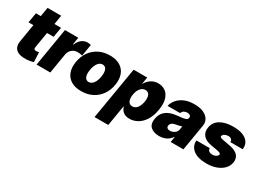

<svg xmlns="http://www.w3.org/2000/svg" viewBox="-38 -1425 3199 2378"><g transform="rotate(30 1561.5 -236.0)"><path d="M409.2 -545.9 384.8 -403.3H290.5L252.9 -175.8Q247.6 -141.1 284.2 -141.6Q293 -141.1 305.4 -143.6Q317.9 -146 324.2 -147.5L330.1 -8.8Q314.9 -4.9 289.8 0.7Q264.6 6.3 231.4 7.8Q128.4 12.7 83.5 -29.5Q38.6 -71.8 54.7 -157.2L95.7 -403.3H25.4L49.8 -545.9H119.1L140.6 -675.8H335.9L314.5 -545.9Z M374 0 464.8 -545.9H655.3L638.7 -441.4H644.5Q668.9 -499.5 705.8 -526.1Q742.7 -552.7 786.1 -552.7Q798.8 -552.7 810.8 -550.8Q822.8 -548.8 835 -545.9L806.6 -377.9Q792.5 -383.3 771.7 -385.5Q751 -387.7 735.4 -387.7Q692.4 -387.7 658.9 -359.4Q625.5 -331.1 617.2 -284.2L570.3 0Z M1014.6 9.8Q925.8 9.8 868.4 -25.6Q811 -61 788.1 -124.3Q765.1 -187.5 779.3 -271.5Q793 -355.5 836.9 -418.7Q880.9 -481.9 950.2 -517.3Q1019.5 -552.7 1108.4 -552.7Q1196.8 -552.7 1254.2 -517.3Q1311.5 -481.9 1334.7 -418.7Q1357.9 -355.5 1343.8 -271.5Q1330.1 -187.5 1285.9 -124.3Q1241.7 -61 1172.6 -25.6Q1103.5 9.8 1014.6 9.8ZM1039.1 -134.8Q1076.7 -134.8 1105 -171.6Q1133.3 -208.5 1143.6 -272.5Q1154.3 -336.9 1138.4 -373.8Q1122.6 -410.6 1084 -410.2Q1045.9 -410.6 1017.8 -373.8Q989.7 -336.9 979.5 -272.5Q968.8 -208.5 984.6 -171.6Q1000.5 -134.8 1039.1 -134.8Z M1320.8 204.1 1446.8 -545.9H1641.1L1625.5 -450.2H1629.4Q1651.9 -492.2 1695.6 -522.5Q1739.3 -552.7 1800.3 -552.7Q1854 -552.7 1897.7 -523.9Q1941.4 -495.1 1961.9 -433.3Q1982.4 -371.6 1966.3 -272.5Q1950.7 -178.2 1910.9 -116.2Q1871.1 -54.2 1817.1 -23.7Q1763.2 6.8 1704.6 6.8Q1647 7.3 1613.3 -20.5Q1579.6 -48.3 1569.8 -89.8H1565.9L1517.1 204.1ZM1657.7 -143.6Q1698.2 -143.6 1725.8 -177.7Q1753.4 -211.9 1764.2 -272.5Q1773.9 -333.5 1757.6 -367.7Q1741.2 -401.9 1700.7 -402.3Q1660.2 -401.9 1631.1 -367.7Q1602.1 -333.5 1592.3 -272.5Q1583 -213.4 1600.1 -178.5Q1617.2 -143.6 1657.7 -143.6Z M2128.4 8.8Q2050.3 8.3 2006.8 -30.5Q1963.4 -69.3 1977.1 -150.4Q1987.3 -210.4 2020 -247.1Q2052.7 -283.7 2101.1 -301.8Q2149.4 -319.8 2206.5 -324.2Q2275.4 -329.6 2306.2 -339.1Q2336.9 -348.6 2341.3 -372.1V-374Q2344.2 -395 2329.8 -406.2Q2315.4 -417.5 2289.6 -418Q2262.2 -417.5 2242.2 -405.5Q2222.2 -393.6 2214.4 -368.2H2034.7Q2045.9 -418 2081.3 -460Q2116.7 -502 2175.5 -527.3Q2234.4 -552.7 2315.9 -552.7Q2393.1 -552.7 2445.6 -529.1Q2498 -505.4 2521.7 -464.8Q2545.4 -424.3 2536.6 -374L2474.1 0H2291.5L2304.2 -77.1H2300.3Q2268.1 -31.2 2224.9 -11.5Q2181.6 8.3 2128.4 8.8ZM2213.4 -115.2Q2246.6 -115.2 2276.6 -135.7Q2306.6 -156.2 2313 -193.4L2319.8 -238.3Q2303.7 -231.9 2283 -227.5Q2262.2 -223.1 2238.8 -218.8Q2203.6 -213.4 2185.3 -198.5Q2167 -183.6 2163.6 -162.1Q2160.2 -139.6 2174.1 -127.4Q2188 -115.2 2213.4 -115.2Z M3108.9 -368.2H2933.1Q2934.6 -393.6 2917.7 -407.7Q2900.9 -421.9 2875.5 -421.9Q2846.7 -421.9 2823 -408.9Q2799.3 -396 2796.4 -375Q2794.4 -366.7 2801.8 -359.6Q2809.1 -352.5 2839.4 -346.7L2946.8 -327.1Q3111.8 -295.9 3092.3 -168.9Q3082.5 -113.3 3043 -73.2Q3003.4 -33.2 2942.9 -11.7Q2882.3 9.8 2809.1 9.8Q2680.2 9.8 2616.2 -41.7Q2552.2 -93.3 2558.1 -175.8H2748.5Q2749 -149.4 2766.1 -136.2Q2783.2 -123 2812 -122.1Q2843.3 -121.1 2866.7 -134.5Q2890.1 -147.9 2893.1 -168.9Q2894 -180.7 2882.8 -186.8Q2871.6 -192.9 2840.3 -199.2L2746.6 -215.8Q2665.5 -230 2628.7 -274.2Q2591.8 -318.4 2603 -386.7Q2616.7 -468.3 2688 -510.5Q2759.3 -552.7 2871.6 -552.7Q2994.1 -552.7 3057.1 -503.4Q3120.1 -454.1 3108.9 -368.2Z"/></g></svg>

Font: Inter Tight Black
Style: Italic
Weight: 900
Italic angle: -9.39999°
Designer: Rasmus Andersson
Foundry: rsms
Version: Version 3.004; ttfautohint (v1.8.4.7-5d5b)